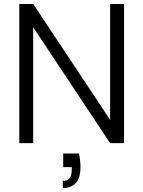

<svg xmlns="http://www.w3.org/2000/svg" viewBox="-20 -720 721 966"><path d="M77 0V-700H147L534 -117V-700H604V0H534L147 -583V0ZM296 226V190Q320 190 330.5 176Q341 162 341 135V121H298V52H377Q381 70 383 87.5Q385 105 385 119Q385 177 361 201.5Q337 226 296 226Z"/></svg>

Font: DM Sans 18pt Light
Style: Regular
Weight: 300
Designer: Colophon Foundry, Jonny Pinhorn
Foundry: Colophon Foundry
Version: Version 4.004;gftools[0.9.30]